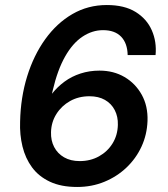

<svg xmlns="http://www.w3.org/2000/svg" viewBox="-20 -732 669 764"><path d="M287 12Q223 12 178.5 -9Q134 -30 107.5 -66Q81 -102 69.5 -149Q58 -196 60 -248Q62 -344 88 -428Q114 -512 160 -576Q206 -640 268 -676Q330 -712 405 -712Q475 -712 519.5 -684.5Q564 -657 584 -611.5Q604 -566 599 -513H488Q487 -560 462 -586Q437 -612 390 -612Q347 -612 308 -586Q269 -560 239 -507Q209 -454 190 -373Q189 -370 188.5 -366.5Q188 -363 187 -359Q208 -386 236.5 -407Q265 -428 300.5 -439.5Q336 -451 376 -451Q432 -451 475.5 -425.5Q519 -400 544 -355Q569 -310 567 -251Q565 -196 543 -148.5Q521 -101 483 -65Q445 -29 395 -8.5Q345 12 287 12ZM297 -91Q340 -91 374 -110Q408 -129 428 -161.5Q448 -194 449 -235Q450 -268 436.5 -294Q423 -320 397.5 -334.5Q372 -349 336 -349Q293 -349 259 -330Q225 -311 204.5 -278.5Q184 -246 183 -206Q182 -173 195.5 -147Q209 -121 235 -106Q261 -91 297 -91Z"/></svg>

Font: DM Sans 18pt SemiBold
Style: Italic
Weight: 600
Italic angle: -10°
Designer: Colophon Foundry, Jonny Pinhorn
Foundry: Colophon Foundry
Version: Version 4.004;gftools[0.9.30]